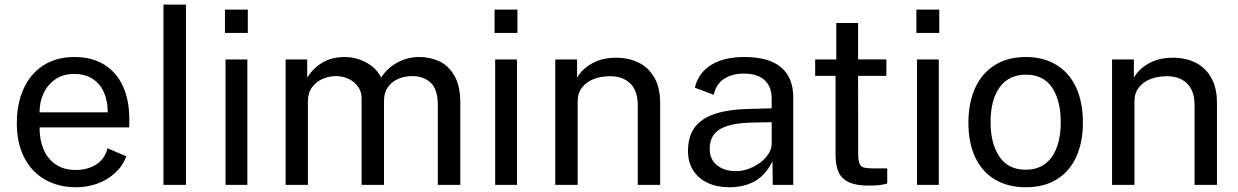

<svg xmlns="http://www.w3.org/2000/svg" viewBox="-20 -780 5222 810"><path d="M294 -539.5Q367.5 -539.5 419.5 -507.5Q471.5 -475.5 498.5 -416.5Q525.5 -357.5 525.5 -277V-242.5H147Q146.5 -191 163.5 -150.5Q180.5 -110 214.8 -86.5Q249 -63 299 -63Q351 -63 387 -86.8Q423 -110.5 433.5 -154.5L513 -120.5Q497 -79 464.5 -49.5Q432 -20 389.8 -5Q347.5 10 301 10Q227 10 170.2 -22.2Q113.5 -54.5 82.2 -115.5Q51 -176.5 51 -259.5Q51 -343 79.8 -406.2Q108.5 -469.5 163.5 -504.5Q218.5 -539.5 294 -539.5ZM434.5 -306Q434.5 -353 418.8 -389.5Q403 -426 371.2 -447Q339.5 -468 293 -468Q245.5 -468 212.5 -444.8Q179.5 -421.5 163 -384.5Q146.5 -347.5 147 -306Z M669.5 -760.5H764.5V0H669.5Z M1023.5 0H931.5V-529H1023.5ZM929 -739.5H1025.5V-641H929Z M1185 -529H1276V-452.5Q1300 -491.5 1339.5 -515.5Q1379 -539.5 1436 -539.5Q1465.5 -539.5 1495.8 -529.2Q1526 -519 1550.5 -499.5Q1575 -480 1588 -453Q1614 -493 1656.2 -516.2Q1698.5 -539.5 1749.5 -539.5Q1792.5 -539.5 1831.2 -522.5Q1870 -505.5 1896 -462.2Q1922 -419 1922 -346V0H1827V-337Q1827 -403.5 1796.8 -431.2Q1766.5 -459 1719 -459Q1691 -459 1663.8 -448.8Q1636.5 -438.5 1618.2 -414.8Q1600 -391 1600 -353.5V0H1505.5V-364.5Q1505.5 -394.5 1489.5 -415.8Q1473.5 -437 1448.8 -448Q1424 -459 1398 -459Q1369 -459 1341.8 -447.5Q1314.5 -436 1296.8 -412.2Q1279 -388.5 1279 -353.5V0H1185Z M2161 0H2069V-529H2161ZM2066.5 -739.5H2163V-641H2066.5Z M2322.5 -529H2414.5V-452.5Q2435.5 -489 2478 -512.8Q2520.5 -536.5 2580 -536.5Q2632 -536.5 2674 -516Q2716 -495.5 2740.5 -452.8Q2765 -410 2765 -346V0H2670.5V-337Q2670.5 -397 2639 -427.8Q2607.5 -458.5 2553.5 -458.5Q2516.5 -458.5 2485.5 -446.8Q2454.5 -435 2435.8 -411.2Q2417 -387.5 2417 -353.5V0H2322.5Z M3141 -320.5 3235.5 -323V-364.5Q3235.5 -414 3205.8 -441.8Q3176 -469.5 3117.5 -469.5Q3068.5 -469.5 3034.5 -447.2Q3000.5 -425 2991 -380L2911.5 -410Q2926 -472.5 2980 -506Q3034 -539.5 3120.5 -539.5Q3223 -539.5 3274.8 -496.2Q3326.5 -453 3326.5 -369.5V0H3240L3239 -99.5Q3209.5 -40.5 3163.8 -15.2Q3118 10 3057 10Q3005.5 10 2966 -8.2Q2926.5 -26.5 2904.5 -61Q2882.5 -95.5 2882.5 -143Q2882.5 -202.5 2909.5 -240.8Q2936.5 -279 2993.5 -298.8Q3050.5 -318.5 3141 -320.5ZM3085 -58Q3120 -58 3155.2 -74.8Q3190.5 -91.5 3213 -118.5Q3235.5 -145.5 3235.5 -174V-264.5L3157 -263Q3063.5 -261.5 3018.8 -235.8Q2974 -210 2974 -152Q2974 -108 3004.8 -83Q3035.5 -58 3085 -58Z M3600 -460 3600.5 -131Q3600.5 -102.5 3606 -89.8Q3611.5 -77 3624.5 -73.2Q3637.5 -69.5 3665 -69.5H3723V-6Q3698 3 3644.5 3Q3590.5 3 3560 -11.8Q3529.5 -26.5 3517.2 -54.8Q3505 -83 3505 -128V-460H3419V-529H3508V-683H3600V-529.5H3719.5V-460Z M3940.5 0H3848.5V-529H3940.5ZM3846 -739.5H3942.5V-641H3846Z M4065.5 -262.5Q4065.5 -346 4093.8 -408.5Q4122 -471 4176.5 -505.2Q4231 -539.5 4308 -539.5Q4381 -539.5 4435.2 -507.2Q4489.5 -475 4519 -412.8Q4548.5 -350.5 4548.5 -262.5Q4548.5 -181 4521 -119.5Q4493.5 -58 4439.2 -24Q4385 10 4308 10Q4234 10 4179.5 -21.5Q4125 -53 4095.2 -114.2Q4065.5 -175.5 4065.5 -262.5ZM4308 -64Q4378.5 -64 4416.8 -117.2Q4455 -170.5 4455 -264.5Q4455 -355.5 4418.8 -410.2Q4382.5 -465 4308 -465Q4236.5 -465 4197.8 -412.5Q4159 -360 4159 -264.5Q4159 -175 4196 -119.5Q4233 -64 4308 -64Z M4671.5 -529H4763.5V-452.5Q4784.5 -489 4827 -512.8Q4869.5 -536.5 4929 -536.5Q4981 -536.5 5023 -516Q5065 -495.5 5089.5 -452.8Q5114 -410 5114 -346V0H5019.5V-337Q5019.5 -397 4988 -427.8Q4956.5 -458.5 4902.5 -458.5Q4865.5 -458.5 4834.5 -446.8Q4803.5 -435 4784.8 -411.2Q4766 -387.5 4766 -353.5V0H4671.5Z"/></svg>

Font: 1883 Sans
Style: Regular
Weight: 400
Designer: 1883 Sans project is a fork of Public Sans.
Version: Version 1.009